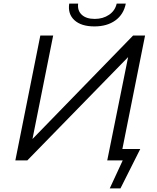

<svg xmlns="http://www.w3.org/2000/svg" viewBox="-20 -899 882 1076"><path d="M66 0 206 -700H278L162 -120L726 -700H793L653 0H581L698 -579L133 0ZM509 -751Q435 -751 397 -786Q359 -821 368 -879H418Q413 -840 438 -816.5Q463 -793 511 -793Q557 -793 591 -816Q625 -839 634 -879H685Q673 -818 626.5 -784.5Q580 -751 509 -751ZM595 157 677 -20 704 0H581L596 -64H766L655 157Z"/></svg>

Font: MOST Montserrat
Style: Italic
Weight: 400
Italic angle: -11.3°
Designer: Julieta Ulanovsky
Foundry: Julieta Ulanovsky
Version: Version 8.000;March 11, 2024;FontCreator 15.0.0.2926 64-bit